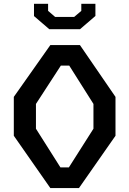

<svg xmlns="http://www.w3.org/2000/svg" viewBox="-20 -960 660 980"><path d="M237 0H383L569.5 -267V-465.5L388 -730H237L50.5 -465.5V-267ZM153.5 -878 231.5 -811H388.5L467 -878.5V-940.5H395V-904.5L358.5 -873.5H261.5L225.5 -904.5V-940.5H153.5ZM163.5 -303V-429.5L290.5 -625H333.5L457 -429.5V-303L331.5 -105.5H288.5Z"/></svg>

Font: Monaspace Krypton Medium
Style: Regular
Weight: 500
Designer: Riley Cran & the Lettermatic Team
Foundry: Lettermatic
Version: Version 1.101 (Monaspace Krypton)